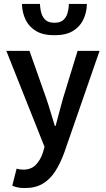

<svg xmlns="http://www.w3.org/2000/svg" viewBox="-20 -748 535 970"><path d="M106 202Q86 202 70.5 199Q55 196 42 190L64 104Q74 107 82 108Q90 109 98 109Q137 109 160.5 85Q184 61 196 25L205 -6L12 -491H129L214 -250Q225 -218 235.5 -182.5Q246 -147 257 -112H261Q270 -146 279.5 -181.5Q289 -217 298 -250L372 -491H483L305 22Q285 77 259 117.5Q233 158 196 180Q159 202 106 202ZM255 -570Q198 -570 162.5 -591Q127 -612 109.5 -648Q92 -684 91 -728H182Q183 -700 190 -678.5Q197 -657 212.5 -645Q228 -633 255 -633Q282 -633 297.5 -645Q313 -657 320 -678.5Q327 -700 328 -728H419Q418 -684 400.5 -648Q383 -612 347.5 -591Q312 -570 255 -570Z"/></svg>

Font: Source Sans 3 SemiBold
Style: Regular
Weight: 600
Designer: Paul D. Hunt
Foundry: Adobe
Version: Version 3.046;hotconv 1.0.118;makeotfexe 2.5.65603